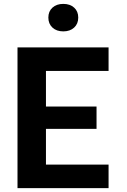

<svg xmlns="http://www.w3.org/2000/svg" viewBox="-20 -976 660 996"><path d="M70.8 0V-730H218.4V0ZM543.2 0H145V-122.1H543.2ZM480.8 -307.4H157.5V-423.2H480.8ZM145 -607.9V-730H543.2V-607.9ZM230.8 -884.9Q230.8 -917.2 252.2 -936.5Q273.6 -955.8 308.3 -955.8Q343.1 -955.8 364.5 -936.5Q385.9 -917.2 385.9 -884.9Q385.9 -852.5 364.5 -832.8Q343.1 -813.2 308.3 -813.2Q273.6 -813.2 252.2 -832.8Q230.8 -852.5 230.8 -884.9Z"/></svg>

Font: Monaspace Neon Var
Style: Regular
Weight: 400
Designer: Riley Cran and the Lettermatic Team
Version: Version 1.000 (Monaspace Neon Var)